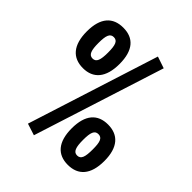

<svg xmlns="http://www.w3.org/2000/svg" viewBox="-199 -812 959 959"><g transform="rotate(45 280.0 -333.0)"><path d="M390 -133C390 -184 398 -207 424 -207C451 -207 458 -184 458 -133C458 -81 451 -56 424 -56C398 -56 390 -81 390 -133ZM424 -275C351 -275 309 -229 309 -133C309 -36 352 10 424 10C497 10 540 -36 540 -133C540 -229 497 -275 424 -275ZM102 -529C102 -581 110 -604 136 -604C162 -604 170 -581 170 -529C170 -477 162 -453 136 -453C110 -453 102 -478 102 -529ZM136 -671C63 -671 20 -626 20 -529C20 -432 63 -385 136 -385C208 -385 251 -432 251 -529C251 -626 209 -671 136 -671ZM200 25 422 -670 360 -691 138 5Z"/></g></svg>

Font: RazerF5 SemiBold
Style: Regular
Weight: 600
Foundry: Razer Inc.
Version: Version 2